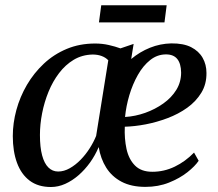

<svg xmlns="http://www.w3.org/2000/svg" viewBox="-20 -720 853 750"><path d="M502 -548.5 492.5 -489.5Q526 -517.5 565.8 -533.5Q605.5 -549.5 649 -550.5Q696.5 -551 726.5 -535.8Q756.5 -520.5 771.5 -494.2Q786.5 -468 786.5 -435Q787 -391.5 766.5 -357.8Q746 -324 711.5 -299.2Q677 -274.5 634.5 -258.5Q592 -242.5 548.8 -234.2Q505.5 -226 467.5 -225Q465.5 -178.5 474.2 -138.2Q483 -98 507.2 -73.5Q531.5 -49 575 -49Q621 -49 662.5 -69Q704 -89 738 -124L756 -92Q742 -71 712 -47.2Q682 -23.5 640.2 -6.8Q598.5 10 548 10Q493 10 455 -10Q417 -30 395 -65Q373 -100 365.5 -145.5Q352 -113.5 331.8 -85.2Q311.5 -57 286.8 -35.5Q262 -14 234.8 -1.8Q207.5 10.5 179 10.5Q129 10.5 96 -14.2Q63 -39 46.5 -83.8Q30 -128.5 30 -188.5Q30 -239 44 -290.5Q58 -342 85.2 -388.5Q112.5 -435 151.5 -471.5Q190.5 -508 240.8 -529Q291 -550 351.5 -550Q379.5 -550 404.8 -544.2Q430 -538.5 450.5 -531ZM355.5 -189 403 -484.5Q392.5 -495.5 377 -501.2Q361.5 -507 341.5 -507Q300.5 -506 268 -486.5Q235.5 -467 210.8 -434.5Q186 -402 169.5 -361.5Q153 -321 144.5 -277.5Q136 -234 136 -192.5Q136 -145 144.5 -113.2Q153 -81.5 169 -65.8Q185 -50 207 -50Q230 -50 252.5 -62.8Q275 -75.5 295 -96Q315 -116.5 330.5 -141Q346 -165.5 355.5 -189ZM628.5 -507.5Q594.5 -507.5 566.8 -485.5Q539 -463.5 518.5 -427.2Q498 -391 485.2 -348Q472.5 -305 468.5 -263Q508.5 -265.5 547.2 -279.2Q586 -293 618 -315.8Q650 -338.5 668.8 -369Q687.5 -399.5 687.5 -436.5Q687 -471.5 672.5 -489.5Q658 -507.5 628.5 -507.5ZM375.5 -699.5H631L622.5 -632.5H366.5Z"/></svg>

Font: Merriweather 60pt
Style: Italic
Weight: 400
Italic angle: -7.8°
Version: Version 2.101